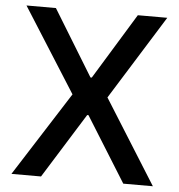

<svg xmlns="http://www.w3.org/2000/svg" viewBox="-52 -776 770 826"><g transform="rotate(5 333.0 -363.5)"><path d="M156.2 -727.3 330.3 -442.8H335.9L509.9 -727.3H637.1L410.5 -363.6L638.5 0H510.7L335.9 -280.5H330.3L155.5 0H27.7L259.6 -363.6L29.1 -727.3Z"/></g></svg>

Font: InterMG Medium
Style: Regular
Weight: 500
Designer: Rasmus Andersson
Foundry: rsms
Version: Version 3.019;December 26, 2023;FontCreator 15.0.0.2955 64-b